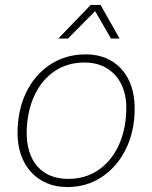

<svg xmlns="http://www.w3.org/2000/svg" viewBox="-20 -747 617 777"><path d="M252 10Q206 10 169 -6Q132 -22 105.5 -51Q79 -80 65 -120Q51 -160 51 -208Q51 -301 86 -373Q121 -445 183.5 -486Q246 -527 327 -527Q373 -527 409.5 -511.5Q446 -496 472 -467Q498 -438 511.5 -398Q525 -358 525 -309Q525 -216 489.5 -144Q454 -72 392.5 -31Q331 10 252 10ZM256 -23Q324 -23 376 -57.5Q428 -92 458 -154Q488 -216 491 -297Q493 -343 481.5 -379.5Q470 -416 447.5 -441.5Q425 -467 393.5 -480.5Q362 -494 322 -494Q254 -494 202.5 -460Q151 -426 121 -364Q91 -302 88 -219Q87 -172 98 -135.5Q109 -99 131 -74Q153 -49 184.5 -36Q216 -23 256 -23ZM216 -591 347 -727H387L464 -591H429L365 -702L255 -591Z"/></svg>

Font: Mona Sans
Style: Italic
Weight: 200
Italic angle: -11.6951°
Designer: Deni Anggara
Foundry: GitHub
Version: Version 2.000